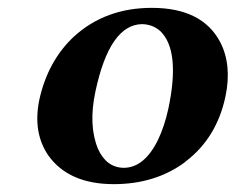

<svg xmlns="http://www.w3.org/2000/svg" viewBox="-20 -464 606 494"><path d="M345.2 -401.9Q262.2 -400.4 225.6 -229Q207 -142.1 231.9 -81.5Q253.4 -33.2 297.9 -32.2Q351.1 -32.2 386.2 -103.5Q402.8 -137.7 413.1 -184.1Q444.8 -334 392.1 -384.3Q372.6 -401.4 345.2 -401.9ZM81.1 -207Q103 -307.1 170.4 -370.1Q251.5 -443.8 370.6 -443.8Q500 -443.8 546.4 -356Q577.1 -296.9 560.1 -215.8Q537.6 -109.4 458 -48.8Q456.5 -47.9 456.1 -46.9Q379.4 9.8 272.9 9.8Q156.7 9.8 104 -64.5Q64 -123.5 81.1 -207Z"/></svg>

Font: Linux Libertine Slanted O
Style: Bold Slanted
Weight: 700
Designer: Philipp H. Poll
Foundry: Philipp H. Poll
Version: Version 5.0.0